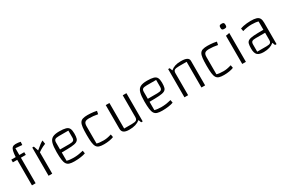

<svg xmlns="http://www.w3.org/2000/svg" viewBox="103 -1814 4358 2944"><g transform="rotate(-30 2282.0 -342.5)"><path d="M199 0H134V-492Q138 -563 147.5 -603Q157 -643 177 -659Q197 -675 233 -675Q256 -675 277.5 -672.5Q299 -670 319 -665L315 -610L199 -620ZM286 -500V-452H57V-500Z M456 -500 484 -416Q535 -460 565.5 -482.5Q596 -505 618 -515L627 -451Q603 -442 579.5 -430.5Q556 -419 534 -405.5Q512 -392 493 -378V0H428V-500Z M885 8Q831 8 797.5 -2.5Q764 -13 746.5 -41Q729 -69 722.5 -119.5Q716 -170 716 -250Q716 -352 732 -408Q748 -464 789.5 -486Q831 -508 908 -508Q983 -508 1023.5 -496Q1064 -484 1079.5 -453Q1095 -422 1095 -365Q1095 -311 1086 -279Q1077 -247 1046.5 -232Q1016 -217 953 -212.5Q890 -208 782 -208H752V-261H948Q1000 -261 1018.5 -274.5Q1037 -288 1037 -325V-448H870Q819 -448 800.5 -434.5Q782 -421 782 -383V-61Q828 -47 902 -47Q941 -47 978.5 -52Q1016 -57 1073 -71L1082 -20Q1050 -7 996 0.5Q942 8 885 8Z M1410 8Q1357 8 1325 -2Q1293 -12 1276 -39.5Q1259 -67 1253 -118Q1247 -169 1247 -250Q1247 -332 1253 -383Q1259 -434 1276 -461Q1293 -488 1325.5 -498Q1358 -508 1410 -508Q1436 -508 1463.5 -506Q1491 -504 1518 -500.5Q1545 -497 1569 -491L1558 -437Q1518 -445 1480 -449Q1442 -453 1405 -453Q1352 -453 1332 -433.5Q1312 -414 1312 -365V-61Q1354 -47 1432 -47Q1462 -47 1492.5 -52Q1523 -57 1571 -71L1580 -20Q1549 -7 1503.5 0.5Q1458 8 1410 8Z M2095 -500V0H2068L2049 -50Q2011 -20 1964.5 -6Q1918 8 1855 8Q1790 8 1759.5 -14Q1729 -36 1729 -83V-500H1794V-48H1929Q1989 -48 2009.5 -62.5Q2030 -77 2030 -117V-500Z M2439 8Q2385 8 2351.5 -2.5Q2318 -13 2300.5 -41Q2283 -69 2276.5 -119.5Q2270 -170 2270 -250Q2270 -352 2286 -408Q2302 -464 2343.5 -486Q2385 -508 2462 -508Q2537 -508 2577.5 -496Q2618 -484 2633.5 -453Q2649 -422 2649 -365Q2649 -311 2640 -279Q2631 -247 2600.5 -232Q2570 -217 2507 -212.5Q2444 -208 2336 -208H2306V-261H2502Q2554 -261 2572.5 -274.5Q2591 -288 2591 -325V-448H2424Q2373 -448 2354.5 -434.5Q2336 -421 2336 -383V-61Q2382 -47 2456 -47Q2495 -47 2532.5 -52Q2570 -57 2627 -71L2636 -20Q2604 -7 2550 0.5Q2496 8 2439 8Z M2834 0V-500H2861L2880 -450Q2915 -480 2958 -494Q3001 -508 3061 -508Q3131 -508 3165.5 -490Q3200 -472 3200 -434V0H3135V-455H3000Q2941 -455 2920 -441Q2899 -427 2899 -387V0Z M3533 8Q3480 8 3448 -2Q3416 -12 3399 -39.5Q3382 -67 3376 -118Q3370 -169 3370 -250Q3370 -332 3376 -383Q3382 -434 3399 -461Q3416 -488 3448.5 -498Q3481 -508 3533 -508Q3559 -508 3586.5 -506Q3614 -504 3641 -500.5Q3668 -497 3692 -491L3681 -437Q3641 -445 3603 -449Q3565 -453 3528 -453Q3475 -453 3455 -433.5Q3435 -414 3435 -365V-61Q3477 -47 3555 -47Q3585 -47 3615.5 -52Q3646 -57 3694 -71L3703 -20Q3672 -7 3626.5 0.5Q3581 8 3533 8Z M3857 -499 3922 -511V0H3857ZM3891 -603Q3863 -603 3853.5 -612Q3844 -621 3844 -647Q3844 -674 3853.5 -683.5Q3863 -693 3891 -693Q3917 -693 3926 -683.5Q3935 -674 3935 -647Q3935 -621 3926.5 -612Q3918 -603 3891 -603Z M4237 8Q4157 8 4124.5 -24Q4092 -56 4092 -135Q4092 -189 4100.5 -221Q4109 -253 4138 -268Q4167 -283 4227 -287.5Q4287 -292 4390 -292H4430V-239H4235Q4185 -239 4167.5 -225.5Q4150 -212 4150 -175V-48H4316Q4365 -48 4382.5 -62Q4400 -76 4400 -113V-439Q4355 -453 4281 -453Q4244 -453 4203.5 -447Q4163 -441 4122 -429L4113 -480Q4133 -488 4164 -494.5Q4195 -501 4230 -504.5Q4265 -508 4297 -508Q4361 -508 4397.5 -496.5Q4434 -485 4449.5 -457Q4465 -429 4465 -381V0H4438L4419 -50Q4351 8 4237 8Z"/></g></svg>

Font: Changa ExtraLight
Style: Regular
Weight: 250
Designer: Eduardo Rodriguez Tunni
Foundry: Eduardo Rodriguez Tunni
Version: Version 3.002; ttfautohint (v1.8.2)